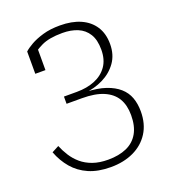

<svg xmlns="http://www.w3.org/2000/svg" viewBox="-133 -751 825 923"><g transform="rotate(-20 280.0 -289.0)"><path d="M286 -308 302 -294V-317L277 -304Q331 -309 375.5 -331Q420 -353 447.5 -391.5Q475 -430 475 -485Q475 -538 451 -575Q427 -612 383 -631.5Q339 -651 278 -651Q228 -651 190.5 -640Q153 -629 127.5 -614.5Q102 -600 88 -587V-473H140V-598Q135 -597 129 -592.5Q123 -588 118.5 -581.5Q114 -575 112 -568Q110 -561 111 -555Q129 -574 168.5 -593.5Q208 -613 277 -613Q321 -613 354.5 -599Q388 -585 407 -554.5Q426 -524 426 -474Q426 -423 402.5 -389.5Q379 -356 338.5 -339.5Q298 -323 246 -323H180V-286H258Q326 -286 369 -267.5Q412 -249 432.5 -214.5Q453 -180 453 -129Q453 -73 432 -36.5Q411 0 371.5 17.5Q332 35 277 35Q232 35 198.5 23Q165 11 141 -9.5Q117 -30 100.5 -56Q84 -82 73 -109L37 -90Q55 -42 86.5 -5Q118 32 165 52.5Q212 73 277 73Q343 73 394 49Q445 25 474 -20.5Q503 -66 503 -130Q503 -169 491.5 -200.5Q480 -232 454 -255Q428 -278 387 -292Q346 -306 286 -308Z"/></g></svg>

Font: Roboto Serif Thin
Style: Regular
Weight: 250
Designer: Greg Gazdowicz
Foundry: Commercial Type
Version: Version 1.004